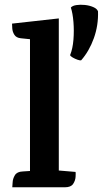

<svg xmlns="http://www.w3.org/2000/svg" viewBox="-20 -793 445 813"><path d="M280 -761Q287 -769 303.5 -771.5Q320 -774 339.5 -772Q359 -770 375 -763Q391 -756 395 -745Q397 -686 377.5 -631.5Q358 -577 324 -538Q320 -536 308.5 -540Q297 -544 287 -550Q277 -556 277 -560Q288 -587 291 -625Q294 -663 291 -700Q288 -737 280 -761ZM229 -715V0H107V-627L68 -631Q49 -633 41 -645.5Q33 -658 32 -672.5Q31 -687 31 -693ZM229 -71 300 -65Q301 -60 300 -44Q299 -28 289.5 -14Q280 0 255 0H32Q33 -5 33.5 -20.5Q34 -36 43 -51Q52 -66 76 -67L107 -69Z"/></svg>

Font: Karma Variable Light
Style: Regular
Weight: 300
Designer: Joana Correia
Foundry: Indian Type Foundry
Version: Version 3.000